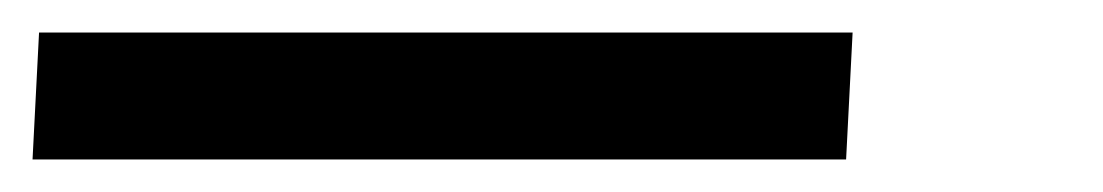

<svg xmlns="http://www.w3.org/2000/svg" viewBox="-38 -42 678 118"><path d="M-14 -22H486L482 56H-18Z"/></svg>

Font: Urbanist
Style: Italic
Weight: 400
Italic angle: -8°
Designer: Corey Hu
Foundry: Corey Hu
Version: Version 1.330; ttfautohint (v1.8.4.7-5d5b)